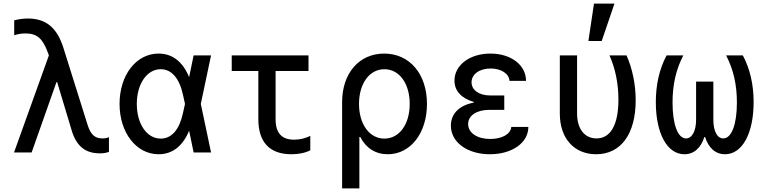

<svg xmlns="http://www.w3.org/2000/svg" viewBox="-20 -848 4240 1068"><path d="M58 0H156L294 -391H298L378 -125C404 -36 454 5 535 5C553 5 569 3 586 -3V-85C575 -80 563 -78 550 -78C508 -78 485 -99 468 -151L333 -581C297 -696 234 -745 135 -745C111 -745 87 -742 59 -735V-652C81 -659 101 -662 122 -662C185 -662 218 -634 246 -556L252 -540Z M862 -550C738 -550 645 -431 645 -270C645 -110 738 10 862 10C938 10 996 -34 1032 -121L1057 0H1154L1097 -270L1154 -540H1057L1032 -419C996 -506 938 -550 862 -550ZM998 -220C978 -127 935 -77 874 -77C797 -77 741 -158 741 -270C741 -381 797 -463 874 -463C934 -463 978 -413 998 -320L1009 -270Z M1513 -185V-453H1696V-540H1269V-453H1417V-185C1417 -57 1480 10 1601 10C1640 10 1677 3 1706 -12V-92C1677 -78 1646 -71 1616 -71C1547 -71 1513 -108 1513 -185Z M2137 10C2263 10 2355 -107 2355 -270C2355 -436 2259 -550 2117 -550C1977 -550 1883 -440 1883 -280V200H1979V-86H1984C2016 -24 2069 10 2137 10ZM1977 -270C1977 -383 2035 -463 2118 -463C2201 -463 2259 -384 2259 -270C2259 -156 2201 -77 2118 -77C2035 -77 1977 -157 1977 -270Z M2814 -398H2906C2906 -487 2822 -550 2708 -550C2592 -550 2508 -485 2508 -400C2508 -343 2545 -302 2615 -281V-277C2534 -262 2488 -215 2488 -149C2488 -57 2579 10 2705 10C2829 10 2919 -54 2919 -142H2824C2821 -102 2772 -75 2707 -75C2634 -75 2584 -109 2584 -158C2584 -205 2631 -237 2702 -237H2785V-317H2707C2645 -317 2603 -347 2603 -390C2603 -435 2647 -467 2709 -467C2768 -467 2812 -438 2814 -398Z M3465 -540H3370C3402 -470 3420 -384 3420 -294C3420 -155 3377 -78 3298 -78C3232 -78 3190 -131 3190 -216V-540H3094V-216C3094 -78 3174 10 3296 10C3433 10 3516 -102 3516 -290C3516 -377 3498 -466 3465 -540ZM3398 -828H3284L3253 -620H3327Z M4013 10C4109 10 4172 -106 4172 -280C4172 -375 4153 -463 4112 -540H4019C4060 -461 4079 -376 4079 -278C4079 -157 4050 -78 4003 -78C3969 -78 3948 -120 3948 -182V-394H3852V-182C3852 -120 3830 -78 3796 -78C3750 -78 3721 -157 3721 -278C3721 -376 3740 -461 3781 -540H3688C3647 -463 3628 -375 3628 -280C3628 -106 3691 10 3787 10C3841 10 3879 -26 3898 -86H3902C3921 -26 3959 10 4013 10Z"/></svg>

Font: CommitMono
Style: 500Regular
Weight: 500
Monospace: yes
Designer: Eigil Nikolajsen
Foundry: Eigil Nikolajsen
Version: Version 1.143